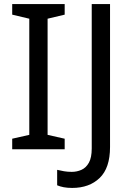

<svg xmlns="http://www.w3.org/2000/svg" viewBox="-20 -734 652 944"><path d="M298 0H40V-52L124 -71V-642L40 -662V-714H298V-662L214 -642V-71L298 -52ZM335 190Q311 190 293 186.5Q275 183 261 177V101Q277 105 295 108Q313 111 333 111Q358 111 380.5 101Q403 91 417 66Q431 41 431 -4V-714H521V-11Q521 92 470 141Q419 190 335 190Z"/></svg>

Font: Noto Sans Medefaidrin
Style: Regular
Weight: 400
Designer: Dalton Maag Ltd
Foundry: Dalton Maag Ltd
Version: Version 1.002; ttfautohint (v1.8.4.7-5d5b)